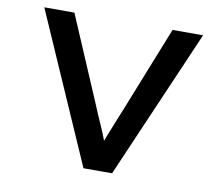

<svg xmlns="http://www.w3.org/2000/svg" viewBox="-77 -793 1021 886"><g transform="rotate(10 433.0 -350.0)"><path d="M368 0 61 -700H202L371 -304Q379 -284 390 -258.5Q401 -233 413.5 -205Q426 -177 436.5 -149Q447 -121 455 -96H423Q434 -127 447.5 -162.5Q461 -198 476 -234Q491 -270 504 -303L662 -700H805L502 0Z"/></g></svg>

Font: Lexend Mega Medium
Style: Regular
Weight: 500
Version: Version 1.007